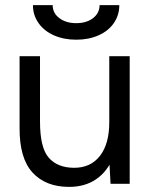

<svg xmlns="http://www.w3.org/2000/svg" viewBox="-20 -720 598 752"><path d="M408 -92V-500H488V0H413ZM269.5 -62.8Q335 -62.5 371.5 -109.5Q408 -156.5 408 -241.5H447Q447 -162 423.9 -105.2Q400.8 -48.5 356.8 -18.2Q312.8 12 250.8 12Q158.8 12 107.3 -44.3Q55.8 -100.7 56.7 -219.8V-244H136.7Q136.7 -141 171.1 -102.1Q205.5 -63.2 269.5 -62.8ZM56.7 -500H136.7V-244H56.7ZM109 -700H186.3Q186.3 -668.8 212.3 -649.1Q238.3 -629.3 278.7 -629.3Q319 -629.3 344.5 -649.1Q370 -668.8 370 -700H447.3Q447.3 -660.7 425.9 -629.7Q404.5 -598.7 366 -581.6Q327.5 -564.5 278.7 -564.5Q229.7 -564.5 191.2 -581.6Q152.7 -598.6 130.9 -629.7Q109 -660.7 109 -700Z"/></svg>

Font: Oak Sans Light
Style: Regular
Weight: 400
Designer: Erik Kennedy, Walven
Foundry: Erik Kennedy, Walven
Version: Version 1.100;Glyphs 3.1.2 (3151)